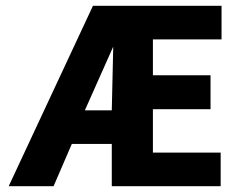

<svg xmlns="http://www.w3.org/2000/svg" viewBox="-20 -643 790 663"><path d="M10 0 301 -623H745V-507H508V-383H707V-266H508V-116H742V0H366V-146H228L165 0ZM273 -262H366L371 -482Z"/></svg>

Font: Inconsolata ExtraExpanded Black
Style: Regular
Weight: 900
Width: 8
Monospace: yes
Designer: Raph Levien, Cyreal, Brenton Simpson
Foundry: Raph Levien, Cyreal, Google
Version: Version 3.001; ttfautohint (v1.8.2.53-6de2)